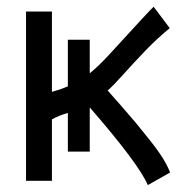

<svg xmlns="http://www.w3.org/2000/svg" viewBox="-20 -532 558 565"><path d="M296.9 -265.6Q299.8 -262.7 332.5 -225.3Q365.2 -188 379.4 -170.9Q393.6 -153.8 418.9 -122.1Q444.3 -90.3 459 -66.7Q473.6 -43 480.5 -24.4L415 12.7Q388.7 -49.3 245.1 -214.8H244.1V-85.9H179.7V-199.7Q152.8 -191.9 132.8 -180.7V0H56.6V-498H132.8V-261.7Q159.2 -269 179.7 -277.8V-415H244.1V-316.4Q269 -336.4 299.3 -369.1Q423.3 -504.9 432.1 -512.2L479.5 -449.2Q442.4 -418.9 407.5 -382.6Q372.6 -346.2 343.8 -314Q314.9 -281.7 296.9 -265.6Z"/></svg>

Font: FantasqueSansM Nerd Font
Style: Regular
Weight: 400
Monospace: yes
Designer: Jany Belluz
Version: Version 1.8.0 ; ttfautohint (v1.8.2);Nerd Fonts 3.4.0